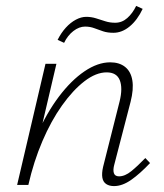

<svg xmlns="http://www.w3.org/2000/svg" viewBox="-20 -626 555 650"><path d="M366 4Q350 4 339.5 -3Q329 -10 326.5 -24.5Q324 -39 329 -61L385 -283Q396 -328 385.5 -354.5Q375 -381 341 -381Q305 -381 266 -351Q227 -321 190 -269Q153 -217 123.5 -148Q94 -79 76 0H47Q70 -91 104 -167.5Q138 -244 179.5 -299Q221 -354 266 -384.5Q311 -415 353 -415Q384 -415 403.5 -399.5Q423 -384 428 -354Q433 -324 422 -281L367 -69Q362 -51 365.5 -40Q369 -29 383 -29Q403 -29 424.5 -46.5Q446 -64 472 -91L488 -74Q454 -38 424 -17Q394 4 366 4ZM38 0 134 -410H171L75 0ZM197 -481 175 -491Q187 -515 203 -532.5Q219 -550 237 -559.5Q255 -569 272 -569Q289 -569 305 -564Q321 -559 336.5 -554Q352 -549 370 -549Q393 -549 411 -565Q429 -581 441 -606L463 -596Q445 -558 419 -536.5Q393 -515 364 -515Q344 -515 329 -520Q314 -525 299.5 -530.5Q285 -536 268 -536Q248 -536 228.5 -521Q209 -506 197 -481Z"/></svg>

Font: Ysabeau Infant ExtraLight
Style: Italic
Weight: 250
Italic angle: -12°
Designer: Christian Thalmann (Catharsis Fonts)
Version: Version 2.001;gftools[0.9.30]; featfreeze: ss01,ss02,lnum